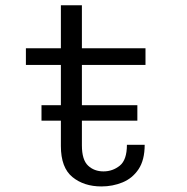

<svg xmlns="http://www.w3.org/2000/svg" viewBox="-20 -678 690 708"><path d="M204.5 -139.5V-233H133V-290H204.5V-438.5H75.5V-500H204.5V-658.5H282V-500H516.5V-438.5H282V-290H486.5V-233H282V-142Q282 -88.5 304.8 -67.2Q327.5 -46 361.5 -46Q395.5 -46 421.8 -67.2Q448 -88.5 448 -144H513.5Q513.5 -88 491 -54.2Q468.5 -20.5 432 -5.5Q395.5 9.5 354 9.5Q289.5 9.5 247 -25.2Q204.5 -60 204.5 -139.5Z"/></svg>

Font: Trispace Light
Style: Regular
Weight: 300
Designer: Tyler Finck
Foundry: Etcetera Type Company
Version: Version 1.210; ttfautohint (v1.8.3)